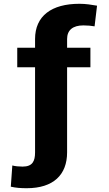

<svg xmlns="http://www.w3.org/2000/svg" viewBox="-20 -780 576 1013"><path d="M420 -646C444 -646 461 -644 479 -641L492 -750C462 -755 434 -760 399 -760C252 -760 165 -696 165 -574V-528H71V-425H165V24C165 70 152 99 99 99C80 99 59 97 45 93L37 205C64 211 88 213 121 213C262 213 334 142 334 24V-425H457V-528H334V-574C334 -621 364 -646 420 -646Z"/></svg>

Font: Asimov
Style: XWid
Weight: 500
Designer: Google
Version: Version 2.000980; 2014